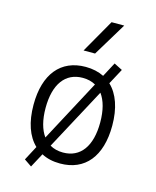

<svg xmlns="http://www.w3.org/2000/svg" viewBox="-126 -881 838 1031"><g transform="rotate(15 293.0 -365.0)"><path d="M147 65.4 189.5 -13.7C218.8 2 253.4 9.8 293 9.8C431.2 9.8 511.7 -87.9 511.7 -258.8C511.7 -356 485.4 -429.7 437.5 -475.1L483.9 -561.5L437.5 -585L395 -504.9C365.7 -519.5 331.5 -527.3 293 -527.3C154.8 -527.3 74.2 -429.7 74.2 -258.8C74.2 -161.6 100.1 -88.4 147.9 -43L105.5 37.1ZM293 -51.3C265.1 -51.3 240.2 -57.6 219.7 -69.8L404.3 -413.6C430.7 -377.9 444.8 -325.7 444.8 -258.8C444.8 -126.5 389.6 -51.3 293 -51.3ZM181.2 -105C155.3 -140.1 141.1 -192.4 141.1 -258.8C141.1 -391.1 196.3 -466.3 293 -466.3C320.3 -466.3 344.2 -460.4 364.7 -448.7ZM258.3 -609.4H322.3L434.6 -794.9H364.3Z"/></g></svg>

Font: Cascadia Mono NF Light
Style: Regular
Weight: 300
Monospace: yes
Designer: Aaron Bell
Foundry: Saja Typeworks
Version: Version 2404.023